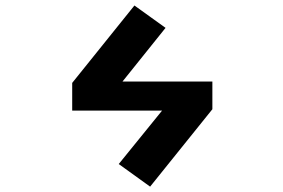

<svg xmlns="http://www.w3.org/2000/svg" viewBox="-20 -614 1040 705"><path d="M759.8 -314.5V-212.9L531.2 71.3L416 -11.7L575.2 -208H245.1V-309.6L473.6 -593.8L587.9 -511.7L429.7 -314.5Z"/></svg>

Font: GenEi Gothic M Regular
Style: Bold
Weight: 700
Designer: o_tamon (Modified); [Source Han Sans]
Ryoko NISHIZUKA  (kana & ideographs); Paul D. Hunt (Latin, Greek & Cyrillic); Wenl
Version: Version 1.1a;Original Version 1.004